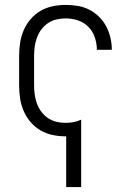

<svg xmlns="http://www.w3.org/2000/svg" viewBox="-20 -548 540 783"><path d="M250 215V8H247Q221 8 194.5 2.5Q168 -3 145 -16.5Q122 -30 104.5 -50.5Q87 -71 76.5 -95.5Q66 -120 62 -146.5Q58 -173 58 -200V-320Q58 -347 62 -373.5Q66 -400 76.5 -424.5Q87 -449 104.5 -469.5Q122 -490 145 -503.5Q168 -517 194.5 -522.5Q221 -528 247 -528Q272 -528 296.5 -524Q321 -520 343 -509Q365 -498 383 -480.5Q401 -463 412.5 -441.5Q424 -420 430 -395.5Q436 -371 436 -346V-345H375V-346Q375 -371 366.5 -396Q358 -421 340 -439Q322 -457 297.5 -465Q273 -473 247 -473Q228 -473 209.5 -468.5Q191 -464 175.5 -453.5Q160 -443 148.5 -427.5Q137 -412 130.5 -394Q124 -376 121.5 -357.5Q119 -339 119 -320V-200Q119 -181 121.5 -162.5Q124 -144 130.5 -126Q137 -108 148.5 -92.5Q160 -77 175.5 -66.5Q191 -56 209.5 -51.5Q228 -47 247 -47Q264 -47 280 -50Q296 -53 311 -60V215Z"/></svg>

Font: Iosevka Custom Light
Style: Regular
Weight: 300
Monospace: yes
Designer: Belleve Invis
Foundry: Belleve Invis
Version: Version 27.3.5